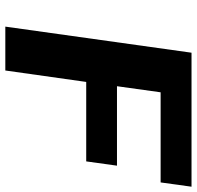

<svg xmlns="http://www.w3.org/2000/svg" viewBox="-29 -711 740 722"><g transform="rotate(90 341.0 -350.0)"><path d="M666 -584H327.1L304.2 -419.9H603L586.9 -304.2H288.1L245.1 0H80.1L178.2 -700.2H682.1Z"/></g></svg>

Font: Fivo Sans Modern
Style: Italic
Weight: 700
Designer: Alexander Slobzheninov
Foundry: Alexander Slobzheninov
Version: 1.0